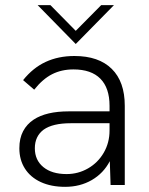

<svg xmlns="http://www.w3.org/2000/svg" viewBox="-20 -717 576 744"><path d="M405.5 -92.5Q381 -45.5 335.5 -19.2Q290 7 232.5 7Q178 7 138 -11.5Q98 -30 76.5 -63.8Q55 -97.5 55 -142.5Q55 -181 69.5 -208.5Q84 -236 110.5 -253.5Q159 -285.5 246.5 -285.5H404.5V-307Q404.5 -376 369 -412Q333.5 -448 264.5 -448Q218.5 -448 182 -429.5Q145.5 -411 112.5 -369.5L69.5 -406.5Q108 -454.5 157.2 -477.2Q206.5 -500 268.5 -500Q362.5 -500 413 -450.2Q463.5 -400.5 463.5 -307V0H408.5ZM238 -42.5Q283 -42.5 321.2 -64.5Q359.5 -86.5 382 -125.2Q404.5 -164 404.5 -211.5V-239.5H254.5Q184 -239.5 149 -214.5Q115 -189 115 -142.5Q115 -96.5 148 -69.5Q181 -42.5 238 -42.5ZM126 -697H175.5L273.5 -597.5L372 -697H421.5L273.5 -546.5Z"/></svg>

Font: HK Grotesk Light
Style: Regular
Weight: 300
Designer: Alfredo Marco Pradil
Foundry: Hanken Design Co.
Version: Version 3.001